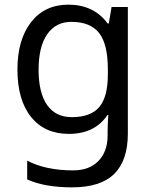

<svg xmlns="http://www.w3.org/2000/svg" viewBox="-20 -566 655 826"><path d="M275 -546Q328 -546 370.5 -526Q413 -506 443 -465H448L460 -536H530V9Q530 124 471.5 182Q413 240 290 240Q172 240 97 206V125Q176 167 295 167Q364 167 403.5 126.5Q443 86 443 16V-5Q443 -17 444 -39.5Q445 -62 446 -71H442Q388 10 276 10Q172 10 113.5 -63Q55 -136 55 -267Q55 -395 113.5 -470.5Q172 -546 275 -546ZM287 -472Q220 -472 183 -418.5Q146 -365 146 -266Q146 -167 182.5 -114.5Q219 -62 289 -62Q370 -62 407 -105.5Q444 -149 444 -246V-267Q444 -377 406 -424.5Q368 -472 287 -472Z"/></svg>

Font: Noto Sans Deseret
Style: Regular
Weight: 400
Designer: Monotype Design Team
Foundry: Monotype Imaging Inc.
Version: Version 2.001; ttfautohint (v1.8.4.7-5d5b)